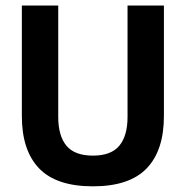

<svg xmlns="http://www.w3.org/2000/svg" viewBox="-20 -659 672 694"><path d="M316 14.5Q184 14.5 121.5 -50.2Q59 -115 59 -239.5V-639H190.5V-236.5Q190.5 -168 220.2 -132.2Q250 -96.5 316 -96.5Q381.5 -96.5 411.2 -132.2Q441 -168 441 -236.5V-639H572.5V-239.5Q572.5 -115 510 -50.2Q447.5 14.5 316 14.5Z"/></svg>

Font: Anek Devanagari SemiBold
Style: Regular
Weight: 600
Designer: Kailash Malviya (Devanagari) & Yesha Goshar (Latin)
Foundry: Ek Type
Version: Version 1.003